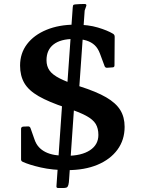

<svg xmlns="http://www.w3.org/2000/svg" viewBox="-20 -863 727 966"><path d="M380 -429Q465 -402 514 -373.5Q563 -345 585 -309.5Q607 -274 607 -225Q607 -159 571 -110Q535 -61 470.5 -34Q406 -7 318 -7Q244 -7 185 -20.5Q126 -34 94 -49Q85 -53 86 -63V-216Q87 -225 97 -226L122 -227Q131 -227 134 -217L153 -163Q161 -139 175 -123.5Q189 -108 209 -98Q229 -88 255 -83.5Q281 -79 314 -79Q390 -79 432.5 -107Q475 -135 475 -184Q475 -217 461.5 -239.5Q448 -262 412.5 -281Q377 -300 312 -321Q225 -350 174.5 -379Q124 -408 102.5 -445Q81 -482 81 -533Q81 -595 116 -641Q151 -687 214 -713Q277 -739 359 -739Q424 -739 472.5 -724.5Q521 -710 549 -693Q557 -688 557 -678L556 -534Q556 -524 546 -524L518 -522Q509 -522 506 -531L483 -593Q473 -620 456.5 -635.5Q440 -651 415 -659Q390 -667 352 -667Q285 -667 249.5 -639.5Q214 -612 214 -560Q214 -530 229 -508.5Q244 -487 280.5 -468.5Q317 -450 380 -429ZM328 35Q327 57 324 67.5Q321 78 315 80.5Q309 83 296 83H273Q263 83 264 74L296 -388L357 -384ZM346 -826Q347 -836 349 -838Q351 -840 360 -841Q371 -842 383 -842.5Q395 -843 407 -843Q417 -842 414 -833L406 -810L376 -383L315 -387Z"/></svg>

Font: Hahmlet SemiBold
Style: Regular
Weight: 600
Version: Version 1.002